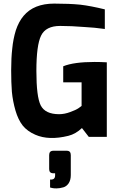

<svg xmlns="http://www.w3.org/2000/svg" viewBox="-20 -760 654 1066"><path d="M253 179V101Q253 77 276 77H351Q373 77 373 101V212Q373 240 361 258Q349 275 332 280Q311 286 294 286Q278 286 270 284L258 281V237Q270 238 277 234Q286 228 286 214V202H276Q253 202 253 179ZM46 -250Q42 -301 42 -370Q42 -438 48 -490Q53 -543 68 -592Q84 -640 111 -672Q168 -740 281 -740Q366 -740 426 -734Q485 -727 562 -708V-599Q561 -599 546 -601Q530 -603 504 -606Q479 -608 449 -610Q377 -616 314 -616Q234 -616 208 -562Q182 -509 182 -366Q182 -223 206 -175Q231 -126 308 -126Q338 -126 370 -138Q401 -149 417 -160L433 -172V-303H331V-392Q390 -416 505 -416Q537 -416 573 -414V0H473L435 -49Q400 -16 360 -6Q251 21 176 -12Q132 -31 106 -63Q81 -95 66 -146Q51 -198 46 -250Z"/></svg>

Font: Mina
Style: Bold
Weight: 700
Version: Version 1.000